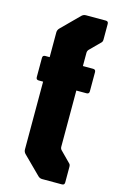

<svg xmlns="http://www.w3.org/2000/svg" viewBox="-120 -831 552 882"><g transform="rotate(15 156.0 -389.5)"><path d="M175 0Q163.5 0 155 -8.5L71.5 -91.5Q63.5 -100 63.5 -111.5V-433.5H42.5Q30 -433.5 30 -446V-537.5Q30 -550 42.5 -550H63.5V-667.5Q63.5 -679 71.5 -687.5L155 -771Q163.5 -779 175 -779H269Q281.5 -779 281.5 -766.5V-692.5Q281.5 -682.5 276.5 -677.5L227.5 -628.5Q221.5 -622 221.5 -612.5V-550H270Q282.5 -550 282.5 -537.5V-446Q282.5 -433.5 270 -433.5H221.5V-166.5Q221.5 -157 227.5 -151L276.5 -101.5Q281.5 -97 281.5 -86.5V-12.5Q281.5 0 269 0Z"/></g></svg>

Font: Jaro
Style: Regular
Weight: 400
Designer: Agyei Archer, Celine Hurka, Mirko Velimirović
Version: Version 1.000